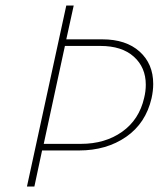

<svg xmlns="http://www.w3.org/2000/svg" viewBox="-20 -678 604 698"><path d="M537 -373Q537 -348 531 -321Q510 -230 438.5 -180.5Q367 -131 267 -131H133L105 0H78L221 -658H248L221 -535H352Q438 -535 487.5 -490.5Q537 -446 537 -373ZM510 -370Q510 -433 466.5 -472Q423 -511 345 -511H216L139 -155H274Q362 -155 424 -199Q486 -243 504 -322Q510 -346 510 -370Z"/></svg>

Font: Ysabeau Extralight
Style: Italic
Weight: 200
Italic angle: -12°
Designer: Christian Thalmann (Catharsis Fonts)
Version: Version 0.003